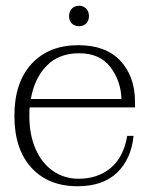

<svg xmlns="http://www.w3.org/2000/svg" viewBox="-20 -637 520 667"><path d="M220 -581Q220 -597 229.5 -607Q239 -617 255 -617Q270 -617 279.5 -607Q289 -597 289 -581Q289 -565 279.5 -555.5Q270 -546 255 -546Q239 -546 229.5 -555.5Q220 -565 220 -581ZM83 -264Q82 -254 82 -234Q82 -168 104 -118.5Q126 -69 165 -42.5Q204 -16 253 -16Q319 -16 364 -53Q409 -90 422 -165H444Q436 -85 387 -37.5Q338 10 249 10Q148 10 89 -54.5Q30 -119 30 -235Q30 -350 89.5 -415Q149 -480 252 -480Q348 -480 398.5 -425.5Q449 -371 449 -283V-264ZM87 -293H402Q400 -356 363.5 -404Q327 -452 255 -452Q185 -452 142.5 -409Q100 -366 87 -293Z"/></svg>

Font: Taviraj ExtraLight
Style: Regular
Weight: 275
Designer: Katatrad Team
Foundry: CadsonDemak
Version: Version 1.001